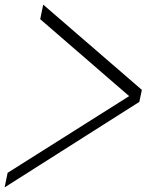

<svg xmlns="http://www.w3.org/2000/svg" viewBox="-72 -675 652 831"><path d="M542 -286 531 -234 -52 136 -39 73 487 -259 102 -592 115 -655Z"/></svg>

Font: GFS Artemisia
Style: Italic
Weight: 400
Italic angle: -12°
Designer: Takis Katsoulidis and George D. Matthiopoulos
Foundry: George Matthiopoulos and Takis Katsoulidis
Version: Version 1.0